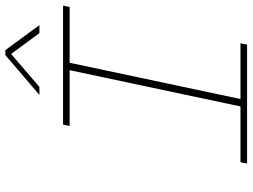

<svg xmlns="http://www.w3.org/2000/svg" viewBox="-130 -790 920 699"><g transform="rotate(-90 329.5 -440.0)"><path d="M659 -670H226L221 -646H424L292 -24H89L84 0H517L522 -24H319L451 -646H654ZM334 -756H363L483 -859L559 -756H588L497 -880H479Z"/></g></svg>

Font: LT Wave Mono Thin
Style: Italic
Weight: 100
Designer: Daniel Lyons
Version: Version 2.5 (Glyphs App)